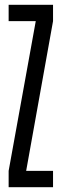

<svg xmlns="http://www.w3.org/2000/svg" viewBox="-20 -780 257 800"><path d="M16 0V-68L129 -692H16V-760H201V-692L89 -68H201V0Z"/></svg>

Font: Commune Nuit Debout
Style: Regular
Weight: 400
Designer: Sébastien Marchal
Foundry: Sébastien Marchal
Version: Version 1.003;PS 1.3;hotconv 1.0.88;makeotf.lib2.5.647800